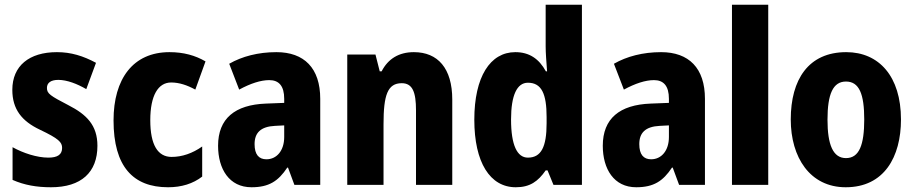

<svg xmlns="http://www.w3.org/2000/svg" viewBox="-20 -780 3859 810"><path d="M391 -165C391 -252 345 -297 269 -336C192 -376 178 -385 178 -409C178 -431 195 -443 226 -443C263 -443 306 -426 344 -404L385 -515C331 -544 280 -560 220 -560C103 -560 32 -502 32 -401C32 -319 72 -269 148 -233C228 -195 242 -180 242 -156C242 -128 223 -115 184 -115C136 -115 78 -134 33 -159V-21C83 1 135 10 195 10C323 10 391 -53 391 -165Z M689 10C746 10 794 -5 833 -35V-162C792 -133 748 -118 704 -118C646 -118 614 -168 614 -273C614 -377 647 -432 702 -432C736 -432 769 -421 804 -402L847 -521C804 -546 755 -560 695 -560C541 -560 459 -447 459 -272C459 -78 541 10 689 10Z M1146 -560C1069 -560 1001 -542 947 -511L989 -402C1037 -428 1080 -442 1116 -442C1157 -442 1179 -417 1179 -363V-346L1102 -343C971 -338 900 -280 900 -165C900 -67 947 10 1041 10C1115 10 1154 -16 1192 -73H1195L1222 0H1331V-363C1331 -493 1263 -560 1146 -560ZM1140 -249 1179 -251V-202C1179 -144 1147 -108 1104 -108C1072 -108 1054 -128 1054 -172C1054 -220 1080 -246 1140 -249Z M1726 -560C1663 -560 1617 -532 1590 -479H1582L1564 -550H1445V0H1598V-256C1598 -379 1615 -429 1675 -429C1721 -429 1735 -390 1735 -315V0H1888V-360C1888 -492 1827 -560 1726 -560Z M2156 10C2216 10 2250 -15 2282 -61H2290L2315 0H2435V-760H2282V-584C2282 -557 2285 -519 2288 -479H2283C2254 -532 2213 -560 2154 -560C2048 -560 1981 -456 1981 -275C1981 -95 2047 10 2156 10ZM2207 -115C2162 -115 2136 -167 2136 -276C2136 -378 2161 -431 2207 -431C2265 -431 2286 -384 2286 -286V-260C2286 -160 2263 -115 2207 -115Z M2769 -560C2692 -560 2624 -542 2570 -511L2612 -402C2660 -428 2703 -442 2739 -442C2780 -442 2802 -417 2802 -363V-346L2725 -343C2594 -338 2523 -280 2523 -165C2523 -67 2570 10 2664 10C2738 10 2777 -16 2815 -73H2818L2845 0H2954V-363C2954 -493 2886 -560 2769 -560ZM2763 -249 2802 -251V-202C2802 -144 2770 -108 2727 -108C2695 -108 2677 -128 2677 -172C2677 -220 2703 -246 2763 -249Z M3221 0V-760H3068V0Z M3781 -276C3781 -458 3688 -560 3550 -560C3391 -560 3316 -445 3316 -276C3316 -116 3397 10 3548 10C3710 10 3781 -118 3781 -276ZM3471 -275C3471 -383 3494 -436 3549 -436C3605 -436 3626 -383 3626 -276C3626 -169 3605 -113 3549 -113C3494 -113 3471 -170 3471 -275Z"/></svg>

Font: Noto Sans Lao Looped Condensed ExtraBold
Style: Regular
Weight: 800
Width: 3
Designer: Mark Frömberg, Ben Mitchell
Foundry: The Fontpad Ltd
Version: Version 1.002